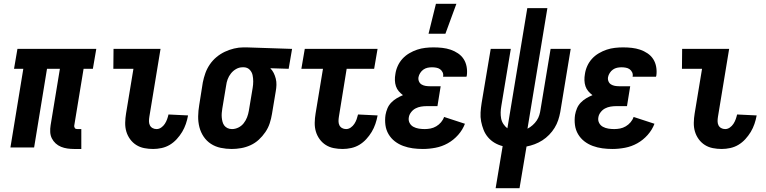

<svg xmlns="http://www.w3.org/2000/svg" viewBox="-20 -778 4040 1013"><path d="M409 8H371Q353 8 335.5 5.5Q318 3 302 -3.5Q286 -10 273.5 -21.5Q261 -33 253.5 -48Q246 -63 245 -81Q244 -99 247 -117L296 -415H228L160 0H35L103 -415H54L72 -520H488L470 -415H421L372 -117Q371 -113 372 -109Q373 -105 375 -102Q377 -99 381 -98Q385 -97 389 -97H409Z M788 8Q764 8 741 3.5Q718 -1 699 -13Q680 -25 666.5 -43.5Q653 -62 646.5 -84Q640 -106 640.5 -130.5Q641 -155 645 -179L684 -415H578L579 -520H827L768 -162Q766 -150 766 -138.5Q766 -127 770.5 -117.5Q775 -108 784.5 -102.5Q794 -97 806 -97Q819 -97 830.5 -105Q842 -113 849.5 -124.5Q857 -136 861.5 -148.5Q866 -161 869 -174L972 -169V-168Q968 -146 960.5 -124Q953 -102 941 -82Q929 -62 912.5 -44Q896 -26 876 -14Q856 -2 833 3Q810 8 788 8Z M1203 8Q1173 8 1144.5 2Q1116 -4 1093 -19Q1070 -34 1054.5 -57Q1039 -80 1032 -107.5Q1025 -135 1025.5 -164.5Q1026 -194 1031 -223L1050 -343Q1055 -368 1063.5 -392Q1072 -416 1087 -438Q1102 -460 1122.5 -477Q1143 -494 1166.5 -505Q1190 -516 1215 -522Q1240 -528 1264 -528H1281L1521 -520L1503 -415L1406 -418Q1417 -407 1424 -393Q1431 -379 1435 -363Q1439 -347 1438.5 -330Q1438 -313 1435 -297L1415 -177Q1411 -152 1403 -127.5Q1395 -103 1380 -81Q1365 -59 1345.5 -41Q1326 -23 1302 -12Q1278 -1 1252.5 3.5Q1227 8 1203 8ZM1204 -97Q1221 -97 1237.5 -105Q1254 -113 1265.5 -127.5Q1277 -142 1283.5 -159Q1290 -176 1293 -194L1313 -314Q1316 -331 1316 -348.5Q1316 -366 1312.5 -382Q1309 -398 1297.5 -410Q1286 -422 1268 -423H1259Q1242 -423 1226 -414Q1210 -405 1198.5 -390.5Q1187 -376 1181 -359.5Q1175 -343 1173 -326L1153 -206Q1151 -194 1150 -182Q1149 -170 1150 -158.5Q1151 -147 1154 -135.5Q1157 -124 1163.5 -115.5Q1170 -107 1180.5 -102Q1191 -97 1204 -97Z M1788 8Q1764 8 1741 3.5Q1718 -1 1699 -13Q1680 -25 1666.5 -43.5Q1653 -62 1646.5 -84Q1640 -106 1640.5 -130.5Q1641 -155 1645 -179L1684 -415H1570L1588 -520H1972L1954 -415H1809L1768 -162Q1766 -150 1766 -138.5Q1766 -127 1770.5 -117.5Q1775 -108 1784.5 -102.5Q1794 -97 1806 -97Q1819 -97 1830.5 -105Q1842 -113 1849.5 -124.5Q1857 -136 1861.5 -148.5Q1866 -161 1869 -174L1972 -169V-168Q1968 -146 1960.5 -124Q1953 -102 1941 -82Q1929 -62 1912.5 -44Q1896 -26 1876 -14Q1856 -2 1833 3Q1810 8 1788 8Z M2211 8Q2184 8 2158 4.5Q2132 1 2107.5 -8Q2083 -17 2063 -32.5Q2043 -48 2030 -70Q2017 -92 2013.5 -118.5Q2010 -145 2014 -172Q2017 -189 2024 -206Q2031 -223 2044 -236.5Q2057 -250 2073 -259.5Q2089 -269 2106 -276Q2094 -285 2084 -296.5Q2074 -308 2069 -323Q2064 -338 2063.5 -354.5Q2063 -371 2066 -387Q2069 -409 2078.5 -430Q2088 -451 2103.5 -468Q2119 -485 2139.5 -497Q2160 -509 2181 -516Q2202 -523 2224 -525.5Q2246 -528 2267 -528Q2291 -528 2313.5 -525.5Q2336 -523 2357 -516Q2378 -509 2396.5 -496.5Q2415 -484 2426.5 -466Q2438 -448 2442 -425.5Q2446 -403 2443 -380L2441 -373H2317L2318 -375Q2320 -387 2315 -397Q2310 -407 2301.5 -413Q2293 -419 2281.5 -421Q2270 -423 2259 -423Q2247 -423 2235.5 -420.5Q2224 -418 2214 -411Q2204 -404 2197 -393Q2190 -382 2188 -371Q2186 -359 2190.5 -348.5Q2195 -338 2204 -332.5Q2213 -327 2224 -325Q2235 -323 2247 -323H2305L2288 -218H2230Q2216 -218 2201 -215.5Q2186 -213 2172.5 -206Q2159 -199 2149 -186Q2139 -173 2137 -159Q2134 -143 2141 -129.5Q2148 -116 2161 -109Q2174 -102 2189.5 -99.5Q2205 -97 2221 -97Q2236 -97 2251.5 -100Q2267 -103 2281.5 -111.5Q2296 -120 2307 -133Q2318 -146 2323 -161L2433 -125Q2421 -93 2397 -66Q2373 -39 2342.5 -22Q2312 -5 2278 1.5Q2244 8 2211 8ZM2241 -600 2280 -758H2388L2330 -600Z M2595 215 2632 -7Q2609 -13 2589.5 -24.5Q2570 -36 2555 -53.5Q2540 -71 2531.5 -92.5Q2523 -114 2518.5 -137Q2514 -160 2515.5 -184.5Q2517 -209 2521 -234L2569 -520H2675L2625 -219Q2622 -202 2621.5 -185.5Q2621 -169 2624 -153Q2627 -137 2636 -123.5Q2645 -110 2657 -101L2762 -735H2868L2763 -99Q2777 -106 2790 -117.5Q2803 -129 2812 -142.5Q2821 -156 2825.5 -171Q2830 -186 2832 -201L2885 -520H2991L2936 -187Q2932 -165 2925 -144Q2918 -123 2906 -103.5Q2894 -84 2877.5 -67Q2861 -50 2841.5 -37.5Q2822 -25 2800.5 -17Q2779 -9 2758 -5L2721 215Z M3211 8Q3184 8 3158 4.5Q3132 1 3107.5 -8Q3083 -17 3063 -32.5Q3043 -48 3030 -70Q3017 -92 3013.5 -118.5Q3010 -145 3014 -172Q3017 -189 3024 -206Q3031 -223 3044 -236.5Q3057 -250 3073 -259.5Q3089 -269 3106 -276Q3094 -285 3084 -296.5Q3074 -308 3069 -323Q3064 -338 3063.5 -354.5Q3063 -371 3066 -387Q3069 -409 3078.5 -430Q3088 -451 3103.5 -468Q3119 -485 3139.5 -497Q3160 -509 3181 -516Q3202 -523 3224 -525.5Q3246 -528 3267 -528Q3291 -528 3313.5 -525.5Q3336 -523 3357 -516Q3378 -509 3396.5 -496.5Q3415 -484 3426.5 -466Q3438 -448 3442 -425.5Q3446 -403 3443 -380L3441 -373H3317L3318 -375Q3320 -387 3315 -397Q3310 -407 3301.5 -413Q3293 -419 3281.5 -421Q3270 -423 3259 -423Q3247 -423 3235.5 -420.5Q3224 -418 3214 -411Q3204 -404 3197 -393Q3190 -382 3188 -371Q3186 -359 3190.5 -348.5Q3195 -338 3204 -332.5Q3213 -327 3224 -325Q3235 -323 3247 -323H3305L3288 -218H3230Q3216 -218 3201 -215.5Q3186 -213 3172.5 -206Q3159 -199 3149 -186Q3139 -173 3137 -159Q3134 -143 3141 -129.5Q3148 -116 3161 -109Q3174 -102 3189.5 -99.5Q3205 -97 3221 -97Q3236 -97 3251.5 -100Q3267 -103 3281.5 -111.5Q3296 -120 3307 -133Q3318 -146 3323 -161L3433 -125Q3421 -93 3397 -66Q3373 -39 3342.5 -22Q3312 -5 3278 1.5Q3244 8 3211 8Z M3788 8Q3764 8 3741 3.5Q3718 -1 3699 -13Q3680 -25 3666.5 -43.5Q3653 -62 3646.5 -84Q3640 -106 3640.5 -130.5Q3641 -155 3645 -179L3684 -415H3578L3579 -520H3827L3768 -162Q3766 -150 3766 -138.5Q3766 -127 3770.5 -117.5Q3775 -108 3784.5 -102.5Q3794 -97 3806 -97Q3819 -97 3830.5 -105Q3842 -113 3849.5 -124.5Q3857 -136 3861.5 -148.5Q3866 -161 3869 -174L3972 -169V-168Q3968 -146 3960.5 -124Q3953 -102 3941 -82Q3929 -62 3912.5 -44Q3896 -26 3876 -14Q3856 -2 3833 3Q3810 8 3788 8Z"/></svg>

Font: Iosevka Term Curly Extrabold
Style: Italic
Weight: 800
Italic angle: -9°
Designer: Belleve Invis
Foundry: Belleve Invis
Version: Version 32.3.0